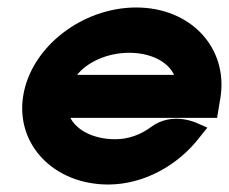

<svg xmlns="http://www.w3.org/2000/svg" viewBox="-20 -482 612 513"><path d="M42 -226C21 -95 125 11 269 11C364 11 456 -40 514 -116L534 -141L509 -152C509 -152 442 -186 384 -143C356 -122 323 -110 288 -110C231 -110 186 -133 168 -167H560L569 -221C590 -355 489 -462 344 -462C200 -462 63 -357 42 -226ZM186 -282C213 -316 267 -341 325 -341C383 -341 429 -317 445 -282Z"/></svg>

Font: Charger Pro
Style: UltraObl
Weight: 900
Designer: Jasper
Foundry: Cannot Into Space Fonts
Version: Version 1.09